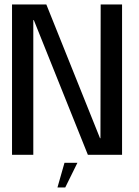

<svg xmlns="http://www.w3.org/2000/svg" viewBox="-20 -695 622 862"><path d="M34 0H129.5V-604.5H132L374.5 0H528V-675H432L431 -74.5H429L188 -675H34ZM238 146.5H273L327.5 36H269.5Z"/></svg>

Font: Anybody SemiCondensed
Style: Regular
Weight: 400
Width: 4
Version: Version 1.113;gftools[0.9.25]